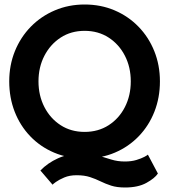

<svg xmlns="http://www.w3.org/2000/svg" viewBox="-20 -692 762 853"><path d="M535 25.5Q563.5 25.5 585.8 18.8Q608 12 621.5 4.8Q635 -2.5 637 -5L681.5 79Q667.5 100 630.5 120.5Q593.5 141 535.5 141Q499.5 141 474 132.8Q448.5 124.5 426.8 113.8Q405 103 380 94.8Q355 86.5 320 86.5Q289 86.5 265.5 96.5Q242 106.5 228.2 116.5Q214.5 126.5 213.5 128.5L159.5 65.5Q191 32.5 237.8 11.2Q284.5 -10 345 -10Q385.5 -10 416 -1Q446.5 8 474.5 16.8Q502.5 25.5 535 25.5ZM151 -330.5Q151 -267.5 177.2 -216.5Q203.5 -165.5 249.5 -135.8Q295.5 -106 356 -106Q416.5 -106 462.8 -135.8Q509 -165.5 535 -216.5Q561 -267.5 561 -330.5Q561 -393.5 535 -444.2Q509 -495 462.8 -525Q416.5 -555 356 -555Q295.5 -555 249.5 -525Q203.5 -495 177.2 -444.2Q151 -393.5 151 -330.5ZM21 -330.5Q21 -402.5 46.2 -464.8Q71.5 -527 117 -573.5Q162.5 -620 223.8 -646Q285 -672 356 -672Q428 -672 489 -646Q550 -620 595.2 -573.5Q640.5 -527 665.5 -464.8Q690.5 -402.5 690.5 -330.5Q690.5 -258 666 -195.8Q641.5 -133.5 596.5 -86.8Q551.5 -40 490.5 -14Q429.5 12 356 12Q281.5 12 220.2 -14Q159 -40 114.2 -86.8Q69.5 -133.5 45.2 -195.8Q21 -258 21 -330.5Z"/></svg>

Font: League Spartan Thin SemiBold
Style: Regular
Weight: 600
Version: Version 2.002